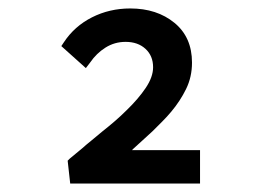

<svg xmlns="http://www.w3.org/2000/svg" viewBox="-20 -814 618 454"><path d="M453 -459V-380H146L140 -434L145 -439Q152 -445 159.5 -451Q167 -457 174 -463Q184 -472 196.5 -482Q209 -492 223 -504Q237 -515 251.5 -527.5Q266 -540 279 -553Q307 -580 324.5 -606Q342 -632 342 -655Q342 -682 324 -698.5Q306 -715 277 -715Q251 -715 229.5 -701.5Q208 -688 193 -666L183 -653L125 -705L131 -714Q156 -752 197.5 -773Q239 -794 288 -794Q351 -794 392.5 -760Q434 -726 434 -666Q434 -632 420 -603.5Q406 -575 385 -550Q375 -538 363.5 -526.5Q352 -515 341 -504Q329 -493 317.5 -482.5Q306 -472 295 -462L292 -459Z"/></svg>

Font: Codetta
Style: Bold
Weight: 700
Designer: Ulrich Proeller
Foundry: PROSA GmbH
Version: Version 2.00;September 29, 2018;FontCreator 11.5.0.2427 64-b